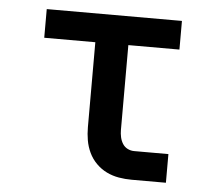

<svg xmlns="http://www.w3.org/2000/svg" viewBox="-43 -567 686 614"><g transform="rotate(5 300.0 -260.0)"><path d="M401 0Q380 0 359.5 -3.5Q339 -7 320.5 -16Q302 -25 287 -40Q272 -55 263 -74Q254 -93 250.5 -113.5Q247 -134 247 -155V-428H83V-520H517V-428H353V-155Q353 -144 355.5 -132.5Q358 -121 364 -111.5Q370 -102 380 -97Q390 -92 401 -92H511V0Z"/></g></svg>

Font: Iosevka SS04 Semibold Extended
Style: Regular
Weight: 600
Width: 7
Monospace: yes
Designer: Belleve Invis
Foundry: Belleve Invis
Version: Version 19.0.0; ttfautohint (v1.8.4)